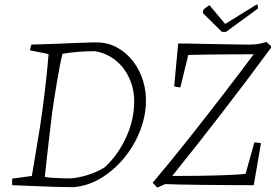

<svg xmlns="http://www.w3.org/2000/svg" viewBox="-20 -843 1254 874"><path d="M316 9Q278 9 226 7.5Q174 6 123 3.5Q72 1 36 0Q34 -15 36 -30L125 -42Q135 -105 148.5 -182.5Q162 -260 173 -341Q183 -414 190.5 -484Q198 -554 201 -597L116 -614Q118 -622 119.5 -628.5Q121 -635 123 -640Q174 -641 232.5 -643.5Q291 -646 341.5 -648Q392 -650 419 -650Q471 -650 513.5 -626.5Q556 -603 586.5 -563Q617 -523 632 -472.5Q647 -422 644 -367Q640 -300 613 -236Q586 -172 541 -119Q496 -66 438.5 -31.5Q381 3 316 9ZM304 -31Q345 -35 385.5 -48.5Q426 -62 456 -81Q512 -132 548.5 -206Q585 -280 590 -357Q595 -420 574 -474Q553 -528 511.5 -564Q470 -600 413 -610Q332 -610 264 -598Q253 -551 241 -480.5Q229 -410 218 -335Q212 -288 206 -235Q200 -182 194 -130.5Q188 -79 184 -38Q197 -35 220 -33.5Q243 -32 266 -31.5Q289 -31 304 -31ZM696 11 675 -11Q761 -113 845.5 -220Q930 -327 1004.5 -424Q1079 -521 1135 -596Q1077 -596 1019.5 -595.5Q962 -595 914 -594.5Q866 -594 837 -593L801 -445Q796 -445 786 -447Q776 -449 773 -450L791 -645Q812 -645 847 -644.5Q882 -644 922.5 -643Q963 -642 1002 -641.5Q1041 -641 1071 -640.5Q1101 -640 1114 -640Q1139 -640 1156 -643Q1173 -646 1193 -652L1213 -634L1214 -626Q1106 -479 990.5 -329.5Q875 -180 764 -42Q900 -42 987 -45Q1074 -48 1098 -52L1138 -195Q1144 -195 1153.5 -193.5Q1163 -192 1168 -191L1135 0Q1077 0 1016.5 -0.5Q956 -1 899.5 -1.5Q843 -2 799.5 -3Q756 -4 732 -5ZM990 -698 903 -784 906 -799Q912 -805 920.5 -811Q929 -817 934 -819L1005 -734L1149 -823Q1152 -823 1153.5 -815.5Q1155 -808 1154 -804L1009 -698Z"/></svg>

Font: Labrada Lght
Style: Italic
Weight: 300
Italic angle: -7°
Designer: Mercedes Jáuregui
Foundry: Omnibus-Type Team
Version: Version 1.000; ttfautohint (v1.8.4.7-5d5b)